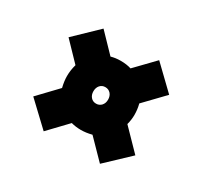

<svg xmlns="http://www.w3.org/2000/svg" viewBox="-107 -703 813 769"><g transform="rotate(30 300.0 -319.0)"><path d="M169.9 -80.1 64 -180.2 147 -267.1Q140.1 -295.4 140.1 -318.8Q140.1 -345.7 147.9 -373L67.9 -456.1L171.9 -556.2L252 -473.1Q272.9 -479 295.9 -479Q324.2 -479 345.2 -472.2L428.2 -558.1L532.2 -458L445.8 -368.2Q452.1 -343.8 452.1 -318.8Q452.1 -295.9 445.8 -272.9L536.1 -180.2L430.2 -80.1L346.2 -166Q319.8 -159.2 295.9 -159.2Q272.5 -159.2 251 -165ZM271.5 -291.5Q280.8 -280.8 295.9 -280.8Q311 -280.8 320.6 -291.5Q330.1 -302.2 330.1 -318.8Q330.1 -335.4 320.6 -346.2Q311 -356.9 295.9 -356.9Q280.8 -356.9 271.5 -346.2Q262.2 -335.4 262.2 -318.8Q262.2 -302.2 271.5 -291.5Z"/></g></svg>

Font: Apfel Grotezk Satt
Style: Regular
Weight: 900
Designer: Luigi Gorlero
Foundry: © 2023, Luigi Gorlero & Collletttivo
Version: Version 2.000;Glyphs 3.2 (3217)